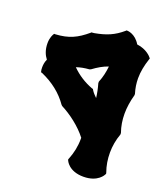

<svg xmlns="http://www.w3.org/2000/svg" viewBox="-137 -831 831 947"><g transform="rotate(20 278.0 -357.5)"><path d="M515 -647C514 -649 488 -680 437 -686C410 -732 370 -733 369 -733H364L361 -730C318 -693 279 -677 219 -666C216 -666 213 -665 209 -665H205L202 -662C150 -618 109 -599 41 -595H34L31 -590C30 -588 19 -571 19 -541C19 -506 30 -481 44 -463C36 -446 35 -430 35 -419C35 -409 36 -402 37 -401L38 -395L45 -393C106 -366 153 -329 188 -279L193 -274C242 -249 298 -207 335 -159V-153C335 -114 327 -77 313 -42L311 -38L312 -33C313 -31 332 18 410 18C486 18 508 -28 509 -30L511 -34L510 -39C498 -72 493 -105 493 -139C493 -173 499 -207 511 -240V-248C500 -279 495 -311 495 -344C495 -376 500 -410 510 -446V-453C502 -479 498 -505 498 -531C498 -565 505 -600 517 -636L519 -642ZM265 -493C291 -512 316 -527 343 -536C340 -507 334 -478 322 -449V-441C329 -417 334 -393 337 -368C327 -378 316 -389 309 -401L307 -405L302 -406C259 -422 222 -446 191 -477C211 -484 232 -488 258 -490Z"/></g></svg>

Font: Hanalei Fill
Style: Regular
Weight: 400
Designer: Astigmatic (AOETI)
Foundry: Astigmatic (AOETI)
Version: Version 1.000